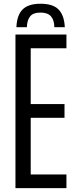

<svg xmlns="http://www.w3.org/2000/svg" viewBox="-20 -980 394 1000"><path d="M191.5 -960.5Q255.5 -960.5 285 -930.5Q314.5 -900.5 317.5 -838.5H263Q262.5 -876 245.2 -895.2Q228 -914.5 191.5 -914.5Q152.5 -914.5 136.8 -894.5Q121 -874.5 120 -838.5H65.5Q68 -901 97.8 -930.8Q127.5 -960.5 191.5 -960.5ZM60.5 0V-800H326V-728.5H140V-438H316V-366.5H140V-71.5H326V0Z"/></svg>

Font: Big Shoulders Text Thin
Style: Regular
Weight: 400
Version: Version 2.002